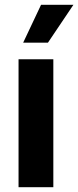

<svg xmlns="http://www.w3.org/2000/svg" viewBox="-20 -776 324 796"><path d="M56.9 -530.3H201.1V0H56.9ZM150.2 -756.1H284.4L178.8 -599.2H76.1Z"/></svg>

Font: Pretendard GOV Variable
Style: Regular
Weight: 400
Designer: Base glyphs from Inter by Rasmus Andersson; Hangul glyphs from Noto Sans CJK(Source Han Sans) by Jang Soo-young and Kang
Foundry: Kil Hyung-jin
Version: Version 1.307;Glyphs 3.2 (3192)